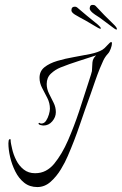

<svg xmlns="http://www.w3.org/2000/svg" viewBox="-20 -720 493 777"><path d="M453 -602Q453 -596 434.5 -610.5Q416 -625 395 -640Q382 -650 373.5 -655Q365 -660 355 -668Q342 -679 343 -687Q344 -702 358 -700Q363 -700 367 -696L402 -659Q433 -629 443.5 -618Q454 -607 453 -602ZM388 -605Q388 -600 368.5 -612Q349 -624 326 -637Q312 -645 303 -649.5Q294 -654 283 -661Q269 -670 269 -678Q269 -693 283 -693Q288 -693 292 -690L331 -657Q365 -630 376.5 -620Q388 -610 388 -605ZM131 37Q100 37 78 19.5Q56 2 42 -26Q28 -54 21 -84.5Q14 -115 14 -140Q14 -144 15 -150.5Q16 -157 21 -157Q23 -157 23 -154Q23 -146 25 -136.5Q27 -127 29 -118Q34 -95 45.5 -72Q57 -49 76 -34Q95 -19 122 -19Q146 -19 165 -29Q184 -39 199 -57Q231 -96 255.5 -152.5Q280 -209 300 -269Q320 -329 335 -377Q336 -380 340 -392.5Q344 -405 348 -417.5Q352 -430 352 -432Q353 -450 354 -466.5Q355 -483 369 -496Q333 -484 296.5 -472.5Q260 -461 225 -447Q203 -438 186 -422Q169 -406 169 -380Q169 -360 178.5 -341Q188 -322 197 -304Q206 -286 206 -266Q206 -246 191.5 -229Q177 -212 156 -212Q152 -212 144 -214Q136 -216 136 -220Q136 -223 139 -223Q140 -223 142 -221.5Q144 -220 147 -220Q159 -220 166.5 -231.5Q174 -243 178 -257Q182 -271 182 -280Q182 -303 171.5 -323.5Q161 -344 150.5 -364Q140 -384 140 -405Q140 -432 160 -448Q180 -464 212 -473.5Q244 -483 279 -489Q314 -495 345.5 -501.5Q377 -508 395 -519Q402 -523 414 -536.5Q426 -550 430 -550Q433 -550 433 -544Q433 -536 428 -522.5Q423 -509 417 -503Q405 -490 398 -475Q391 -460 384 -443Q374 -418 365 -392Q356 -366 347 -340Q324 -277 302.5 -213.5Q281 -150 254 -88Q244 -64 226.5 -35Q209 -6 185 15.5Q161 37 131 37ZM388 -605Q388 -600 368.5 -612Q349 -624 326 -637Q312 -645 303 -649.5Q294 -654 283 -661Q269 -670 269 -678Q269 -693 283 -693Q288 -693 292 -690L331 -657Q365 -630 376.5 -620Q388 -610 388 -605Z"/></svg>

Font: Grey Qo
Style: Regular
Weight: 400
Designer: Robert E. Leuschke
Foundry: Robert E. Leuschke
Version: Version 2.010